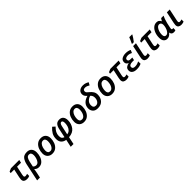

<svg xmlns="http://www.w3.org/2000/svg" viewBox="586 -3048 5535 5535"><g transform="rotate(-45 3353.0 -280.5)"><path d="M256 10Q320 10 362 -12V-99Q341 -92 323.5 -88Q306 -84 287 -84Q239 -84 239 -130Q239 -147 246 -184L303 -448H465L485 -541H146L52 -501L42 -448H187L131 -185Q121 -142 121 -111Q121 -43 159 -16.5Q197 10 256 10Z M433 240H548L578 100Q586 59 593 23Q600 -13 605 -52Q629 -24 662 -7Q695 10 741 10Q826 10 883 -41Q940 -92 968.5 -172Q997 -252 997 -339Q997 -437 946.5 -493.5Q896 -550 801 -550Q677 -550 623.5 -479Q570 -408 547 -302ZM727 -85Q665 -85 629 -133L662 -289Q679 -368 708.5 -411.5Q738 -455 794 -455Q838 -455 859 -424Q880 -393 880 -340Q880 -289 863 -229.5Q846 -170 812 -127.5Q778 -85 727 -85Z M1293 9Q1387 9 1448.5 -41.5Q1510 -92 1540.5 -171.5Q1571 -251 1571 -338Q1571 -437 1517 -493Q1463 -549 1368 -549Q1275 -549 1213 -498.5Q1151 -448 1120 -368Q1089 -288 1089 -199Q1089 -103 1145 -47Q1201 9 1293 9ZM1302 -86Q1206 -86 1206 -197Q1206 -260 1224 -319Q1242 -378 1277.5 -416Q1313 -454 1363 -454Q1413 -454 1433 -420Q1453 -386 1453 -343Q1453 -231 1410.5 -158.5Q1368 -86 1302 -86Z M1803 240H1916L1964 10Q2129 0 2209 -106.5Q2289 -213 2289 -355Q2289 -446 2246.5 -498Q2204 -550 2123 -550Q2039 -550 1995.5 -502.5Q1952 -455 1932 -367L1872 -85Q1834 -92 1806.5 -123Q1779 -154 1779 -221Q1779 -297 1811.5 -358.5Q1844 -420 1907 -481L1832 -548Q1750 -475 1706 -397.5Q1662 -320 1662 -214Q1662 -114 1716 -59Q1770 -4 1853 7ZM1985 -86 2044 -361Q2064 -460 2118 -460Q2172 -460 2172 -361Q2172 -303 2154 -242.5Q2136 -182 2095 -138Q2054 -94 1985 -86Z M2585 9Q2679 9 2740.5 -41.5Q2802 -92 2832.5 -171.5Q2863 -251 2863 -338Q2863 -437 2809 -493Q2755 -549 2660 -549Q2567 -549 2505 -498.5Q2443 -448 2412 -368Q2381 -288 2381 -199Q2381 -103 2437 -47Q2493 9 2585 9ZM2594 -86Q2498 -86 2498 -197Q2498 -260 2516 -319Q2534 -378 2569.5 -416Q2605 -454 2655 -454Q2705 -454 2725 -420Q2745 -386 2745 -343Q2745 -231 2702.5 -158.5Q2660 -86 2594 -86Z M3145 10Q3277 10 3348 -70.5Q3419 -151 3419 -272Q3419 -344 3385.5 -396.5Q3352 -449 3300 -491Q3256 -526 3235.5 -548.5Q3215 -571 3215 -604Q3215 -675 3299 -675Q3339 -675 3373.5 -660.5Q3408 -646 3439 -627L3485 -709Q3450 -732 3405 -748.5Q3360 -765 3300 -765Q3213 -765 3157.5 -721.5Q3102 -678 3102 -601Q3102 -555 3125.5 -519.5Q3149 -484 3182 -457Q3072 -429 3005.5 -359.5Q2939 -290 2939 -181Q2939 -105 2989 -47.5Q3039 10 3145 10ZM3158 -85Q3060 -85 3060 -195Q3060 -277 3112.5 -330Q3165 -383 3239 -403Q3264 -383 3281.5 -350Q3299 -317 3299 -269Q3299 -192 3260.5 -138.5Q3222 -85 3158 -85Z M3729 9Q3823 9 3884.5 -41.5Q3946 -92 3976.5 -171.5Q4007 -251 4007 -338Q4007 -437 3953 -493Q3899 -549 3804 -549Q3711 -549 3649 -498.5Q3587 -448 3556 -368Q3525 -288 3525 -199Q3525 -103 3581 -47Q3637 9 3729 9ZM3738 -86Q3642 -86 3642 -197Q3642 -260 3660 -319Q3678 -378 3713.5 -416Q3749 -454 3799 -454Q3849 -454 3869 -420Q3889 -386 3889 -343Q3889 -231 3846.5 -158.5Q3804 -86 3738 -86Z M4308 10Q4372 10 4414 -12V-99Q4393 -92 4375.5 -88Q4358 -84 4339 -84Q4291 -84 4291 -130Q4291 -147 4298 -184L4355 -448H4517L4537 -541H4198L4104 -501L4094 -448H4239L4183 -185Q4173 -142 4173 -111Q4173 -43 4211 -16.5Q4249 10 4308 10Z M4733 10Q4795 10 4841.5 -2Q4888 -14 4919 -30V-126Q4886 -109 4845 -95.5Q4804 -82 4752 -82Q4657 -82 4657 -152Q4657 -197 4696.5 -217Q4736 -237 4795 -237H4859L4878 -325H4814Q4719 -325 4719 -385Q4719 -425 4750.5 -442.5Q4782 -460 4828 -460Q4868 -460 4901.5 -449.5Q4935 -439 4963 -424L5001 -511Q4966 -530 4923.5 -540Q4881 -550 4824 -550Q4743 -550 4677.5 -514Q4612 -478 4612 -393Q4612 -352 4635 -325.5Q4658 -299 4690 -286V-283Q4623 -272 4580 -237Q4537 -202 4537 -131Q4537 -66 4589 -28Q4641 10 4733 10Z M5173 10Q5204 10 5233 3.5Q5262 -3 5280 -12V-99Q5259 -92 5242 -88Q5225 -84 5206 -84Q5160 -84 5160 -130Q5160 -148 5167 -180L5243 -541H5127L5052 -186Q5041 -139 5041 -111Q5041 -43 5078 -16.5Q5115 10 5173 10ZM5150 -606H5221Q5256 -650 5291.5 -702Q5327 -754 5345 -788V-801H5230Q5216 -762 5192.5 -709.5Q5169 -657 5150 -620Z M5576 10Q5640 10 5682 -12V-99Q5661 -92 5643.5 -88Q5626 -84 5607 -84Q5559 -84 5559 -130Q5559 -147 5566 -184L5623 -448H5785L5805 -541H5466L5372 -501L5362 -448H5507L5451 -185Q5441 -142 5441 -111Q5441 -43 5479 -16.5Q5517 10 5576 10Z M5973 10Q6029 10 6067 -16.5Q6105 -43 6136 -80H6139Q6149 10 6243 10Q6288 10 6314 -4V-93Q6299 -87 6282 -87Q6251 -87 6251 -121Q6251 -135 6256 -160L6290 -317Q6305 -383 6328 -446Q6351 -509 6368 -541H6271Q6257 -526 6243.5 -503Q6230 -480 6222 -463H6218Q6200 -500 6169.5 -525.5Q6139 -551 6084 -551Q6008 -551 5950 -501Q5892 -451 5859 -367Q5826 -283 5826 -180Q5826 -84 5867.5 -37Q5909 10 5973 10ZM6020 -85Q5944 -85 5944 -186Q5944 -253 5964 -314.5Q5984 -376 6019 -415.5Q6054 -455 6099 -455Q6137 -455 6158 -428.5Q6179 -402 6179 -358Q6179 -309 6163 -250Q6144 -179 6105.5 -132Q6067 -85 6020 -85Z M6549 10Q6580 10 6609 3.5Q6638 -3 6656 -12V-99Q6635 -92 6618 -88Q6601 -84 6582 -84Q6536 -84 6536 -130Q6536 -148 6543 -180L6619 -541H6503L6428 -186Q6417 -139 6417 -111Q6417 -43 6454 -16.5Q6491 10 6549 10Z"/></g></svg>

Font: Noto Sans UI Medium
Style: Italic
Weight: 500
Italic angle: -12°
Designer: Monotype Design Team
Foundry: Monotype Imaging Inc.
Version: Version 1.901